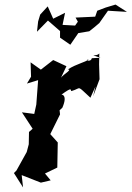

<svg xmlns="http://www.w3.org/2000/svg" viewBox="-20 -793 576 841"><path d="M382 -538C379 -519 348 -530 369 -533C351 -519 319 -515 277 -489C302 -488 242 -461 242 -442L271 -503L213 -530L159 -488L114 -520L116 -457L98 -427L147 -442L139 -335L130 -294L76 -301L123 -229L107 -215L106 -161L97 -127L52 -46L41 -35L81 28L75 -26L159 7L202 -3L177 -33L231 -59L233 -169L198 -208L196 -197L243 -292L241 -310L253 -321C280 -382 245 -381 247 -377C302 -417 286 -397 293 -394C340 -408 313 -422 376 -365C405 -426 401 -431 388 -371L416 -446L414 -511L415 -559C402 -542 361 -560 420 -540ZM309 -681 254 -684 265 -737 213 -711 189 -765 156 -729 147 -699 142 -654 190 -703 243 -657V-628L288 -597L323 -648L371 -656C386 -668 401 -679 415 -692L453 -746L536 -741L486 -773L443 -760L406 -746L397 -720L311 -716L321 -698Z"/></svg>

Font: Asimov Aggro
Style: CondIt
Weight: 500
Designer: Google
Version: Version 2.000980; 2014